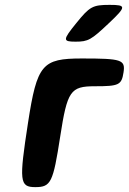

<svg xmlns="http://www.w3.org/2000/svg" viewBox="-20 -768 529 788"><path d="M487 -471C495 -523 479 -528 316 -528C153 -528 132 -504 95 -264C58 -24 60 0 125 0C189 0 198 -19 227 -207C256 -395 269 -414 369 -414C468 -414 479 -419 487 -471ZM293 -673C237 -604 237 -597 290 -597C342 -597 354 -604 427 -673C499 -741 499 -748 430 -748C360 -748 348 -741 293 -673Z"/></svg>

Font: Asimov Print
Style: AIt
Weight: 500
Designer: Google
Version: Version 2.000980: 2014